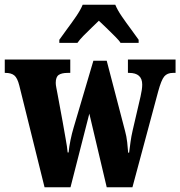

<svg xmlns="http://www.w3.org/2000/svg" viewBox="-25 -786 757 806"><path d="M56 -427Q48 -459 35 -469.5Q22 -480 -2 -480H-5V-536H270V-480H259Q234 -480 221.5 -471.5Q209 -463 209 -438Q209 -430 211.5 -417.5Q214 -405 216 -394L238 -275Q244 -239 250.5 -204Q257 -169 259 -146H263Q265 -169 271 -198Q277 -227 284 -250L367 -531H423L500 -236Q506 -215 509 -188.5Q512 -162 513 -145H517Q520 -168 523 -190.5Q526 -213 532 -239L565 -381Q572 -411 572 -431Q572 -480 517 -480H512V-536H712V-480H701Q677 -480 664.5 -465Q652 -450 639 -402L531 0H423L350 -309L271 0H162ZM224 -619Q237 -638 256.5 -664Q276 -690 294.5 -717Q313 -744 322 -766H459Q468 -744 486.5 -717Q505 -690 524.5 -664Q544 -638 557 -619V-606H481Q476 -615 458.5 -632.5Q441 -650 422 -668.5Q403 -687 390 -699Q377 -686 359 -669Q341 -652 325 -635.5Q309 -619 300 -606H224Z"/></svg>

Font: Noto Serif ExtraCondensed Black
Style: Regular
Weight: 900
Width: 2
Designer: Monotype Design Team
Foundry: Monotype Imaging Inc.
Version: Version 2.015; ttfautohint (v1.8.4.7-5d5b)